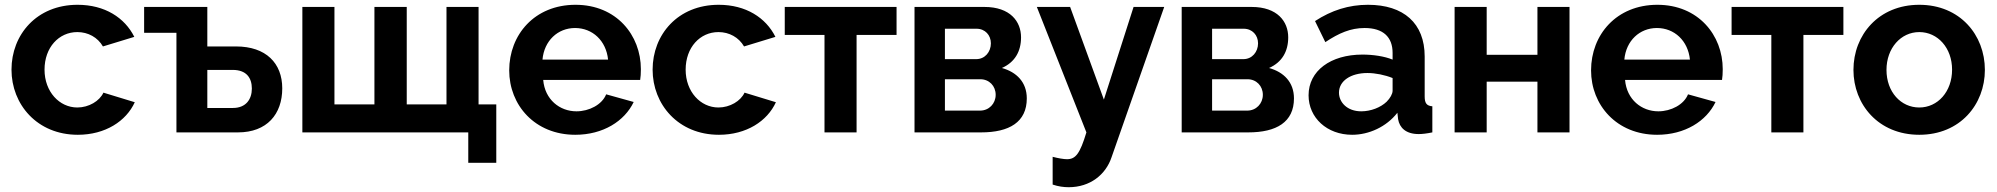

<svg xmlns="http://www.w3.org/2000/svg" viewBox="-20 -553 8340 802"><path d="M305 10C420 10 507 -47 543 -126L412 -166C396 -131 351 -104 303 -104C228 -104 166 -170 166 -262C166 -355 226 -419 303 -419C348 -419 388 -397 410 -359L541 -399C501 -479 418 -533 304 -533C133 -533 28 -408 28 -262C28 -117 135 10 305 10Z M717 0H974C1095 0 1159 -76 1159 -184C1159 -289 1091 -359 966 -359H846V-524H582V-416H717ZM846 -102V-261H952C1010 -261 1032 -227 1032 -183C1032 -138 1007 -102 953 -102Z M1936 127H2053V-117H1979V-524H1845V-117H1679V-524H1544V-117H1377V-524H1243V0H1936Z M2383 10C2499 10 2589 -47 2627 -127L2512 -159C2495 -116 2441 -88 2388 -88C2318 -88 2256 -137 2249 -219H2654C2656 -230 2657 -247 2657 -264C2657 -406 2555 -533 2384 -533C2213 -533 2107 -408 2107 -259C2107 -114 2214 10 2383 10ZM2246 -304C2253 -383 2310 -436 2382 -436C2455 -436 2512 -383 2520 -304Z M2983 10C3098 10 3185 -47 3221 -126L3090 -166C3074 -131 3029 -104 2981 -104C2906 -104 2844 -170 2844 -262C2844 -355 2904 -419 2981 -419C3026 -419 3066 -397 3088 -359L3219 -399C3179 -479 3096 -533 2982 -533C2811 -533 2706 -408 2706 -262C2706 -117 2813 10 2983 10Z M3424 0H3558V-407H3725V-524H3258V-407H3424Z M3800 0H4078C4196 0 4269 -43 4269 -142C4269 -210 4226 -252 4165 -269C4219 -293 4245 -338 4245 -397C4245 -463 4200 -524 4092 -524H3800ZM3927 -306V-433H4059C4095 -433 4119 -406 4119 -372C4119 -336 4094 -306 4058 -306ZM3927 -91V-222H4075C4112 -222 4139 -194 4139 -157C4139 -120 4111 -91 4074 -91Z M4377 102V218C4401 226 4423 229 4444 229C4534 229 4599 176 4623 104L4843 -524H4715L4591 -137L4450 -524H4311L4518 0C4491 89 4473 112 4437 112C4423 112 4400 108 4377 102Z M4916 0H5194C5312 0 5385 -43 5385 -142C5385 -210 5342 -252 5281 -269C5335 -293 5361 -338 5361 -397C5361 -463 5316 -524 5208 -524H4916ZM5043 -306V-433H5175C5211 -433 5235 -406 5235 -372C5235 -336 5210 -306 5174 -306ZM5043 -91V-222H5191C5228 -222 5255 -194 5255 -157C5255 -120 5227 -91 5190 -91Z M5446 -155C5446 -61 5523 10 5628 10C5698 10 5771 -23 5817 -82L5820 -55C5826 -20 5852 7 5906 7C5920 7 5939 5 5963 0V-109C5940 -111 5931 -121 5931 -150V-317C5931 -456 5843 -533 5694 -533C5614 -533 5542 -510 5473 -465L5516 -377C5573 -415 5622 -436 5680 -436C5758 -436 5797 -398 5797 -332V-304C5763 -318 5715 -325 5671 -325C5538 -325 5446 -257 5446 -155ZM5772 -128C5747 -104 5706 -88 5666 -88C5607 -88 5573 -126 5573 -166C5573 -215 5622 -248 5692 -248C5725 -248 5765 -240 5797 -227V-174C5797 -161 5787 -143 5772 -128Z M6056 0H6190V-212H6402V0H6536V-524H6402V-324H6190V-524H6056Z M6902 10C7018 10 7108 -47 7146 -127L7031 -159C7014 -116 6960 -88 6907 -88C6837 -88 6775 -137 6768 -219H7173C7175 -230 7176 -247 7176 -264C7176 -406 7074 -533 6903 -533C6732 -533 6626 -408 6626 -259C6626 -114 6733 10 6902 10ZM6765 -304C6772 -383 6829 -436 6901 -436C6974 -436 7031 -383 7039 -304Z M7379 0H7513V-407H7680V-524H7213V-407H7379Z M7722 -261C7722 -117 7826 10 7997 10C8168 10 8271 -117 8271 -261C8271 -407 8167 -533 7997 -533C7827 -533 7722 -407 7722 -261ZM7997 -104C7920 -104 7860 -169 7860 -261C7860 -352 7920 -419 7997 -419C8074 -419 8134 -353 8134 -262C8134 -170 8074 -104 7997 -104Z"/></svg>

Font: FIGSv2-sans-serif
Style: Bold
Weight: 700
Designer: Matt McInerney, Pablo Impallari, Rodrigo Fuenzalida,Mirko Velimirovic
Foundry: Matt McInerney, Pablo Impallari, Rodrigo Fuenzalida
Version: Version 4.021;hotconv 1.0.109;makeotfexe 2.5.65596